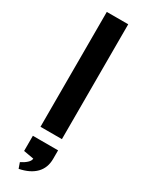

<svg xmlns="http://www.w3.org/2000/svg" viewBox="-246 -729 762 1009"><g transform="rotate(30 135.5 -224.0)"><path d="M70 -697H200V0H70ZM81 249 69 215Q90 205 105 191.5Q120 178 121 164L59 153V61H212V113Q212 167 178.5 201.5Q145 236 81 249Z"/></g></svg>

Font: Syne
Style: Bold
Weight: 700
Designer: Lucas Descroix
Foundry: Bonjour Monde
Version: Version 2.200